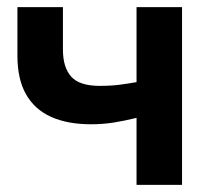

<svg xmlns="http://www.w3.org/2000/svg" viewBox="-20 -520 606 540"><path d="M364 0V-188.5Q329.5 -180 299 -175.2Q268.5 -170.5 236 -170.5Q170 -170.5 123.8 -191.2Q77.5 -212 53.2 -254.8Q29 -297.5 29 -363V-500H157V-380.5Q157 -330.5 180.2 -304.5Q203.5 -278.5 260 -278.5Q293 -278.5 317.2 -281.8Q341.5 -285 364 -289V-500H492V0Z"/></svg>

Font: Geologica Cursive Medium
Style: Regular
Weight: 500
Designer: Sindre Bremnes, Frode Helland
Foundry: Monokrom Skriftforlag AS
Version: Version 1.010;gftools[0.9.28]